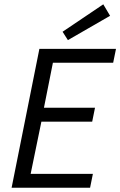

<svg xmlns="http://www.w3.org/2000/svg" viewBox="-20 -887 568 907"><path d="M34.8 0 166.1 -656.3H528L514.6 -590.6H229.9L187.6 -378H428.8L415.5 -312.2H175.5L124.8 -65.7H418.8L405.5 0ZM300.8 -697.5 275.6 -737 467.9 -866.6 500 -812.4Z"/></svg>

Font: Source Sans Variable
Style: Italic
Weight: 200
Italic angle: -11°
Designer: Paul D. Hunt
Foundry: Adobe Systems Incorporated
Version: Version 3.006;hotconv 1.0.111;makeotfexe 2.5.65597